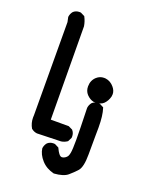

<svg xmlns="http://www.w3.org/2000/svg" viewBox="-159 -816 819 1040"><g transform="rotate(20 250.0 -296.0)"><path d="M226.1 -14.2Q230 -14.2 234.4 -13.7L257.8 -2Q263.7 10.7 267.6 17.1Q275.4 29.8 280.3 34.7Q286.6 41 293.5 41Q296.9 41 301.3 39.6Q316.4 34.7 324.7 22Q328.1 16.6 331.1 2.4Q335 -17.6 335 -73Q335 -128.4 331.1 -257.3Q333.5 -275.9 345.2 -289.6Q359.4 -302.2 379.9 -302.2Q382.8 -302.2 387.7 -301.8L411.6 -289.6L412.6 -286.6Q425.8 -247.1 425.8 -177.2Q425.8 -172.4 425.3 -132.1Q424.8 -91.8 424.8 -22.5Q424.8 49.8 403.8 73.7Q384.3 95.2 361.8 114.3Q337.9 134.8 282.7 138.7Q237.8 127.9 210 96.9Q182.1 65.9 177.7 31.2Q180.2 12.2 191.9 -1.5Q206.1 -14.2 226.1 -14.2ZM73.7 -107.9Q73.7 -115.2 74.2 -122.6L72.3 -657.2L66.4 -685.1Q68.8 -704.6 80.6 -718.3Q94.7 -731 115.2 -731Q118.2 -731 123 -730.5L146.5 -718.8L147.5 -716.8Q159.7 -693.8 164.1 -666.5L168 -129.9H271.5L294.9 -118.7L295.9 -117.2Q308.1 -103.5 308.1 -83Q308.1 -80.1 307.6 -75.2L295.9 -52.2L294.4 -51.3Q278.3 -40.5 260.3 -38.1L122.6 -34.2Q104 -36.6 90.8 -47.9L89.8 -48.3Q73.7 -75.7 73.7 -107.9ZM295.9 -368.2Q295.9 -402.8 319.8 -424.8Q338.4 -441.4 362.3 -441.4Q366.7 -441.4 371.6 -440.9Q400.4 -437 420.4 -412.6Q436 -394 436 -373.5Q436 -366.7 434.6 -359.9Q427.7 -333.5 410.2 -315.9Q394 -299.8 361.8 -299.8Q355 -299.8 353 -299.8Q331.1 -304.2 312.5 -323.7Q295.9 -341.8 295.9 -368.2Z"/></g></svg>

Font: Bakudai
Style: Bold
Weight: 700
Version: Version 1.48